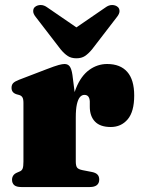

<svg xmlns="http://www.w3.org/2000/svg" viewBox="-20 -754 572 774"><path d="M266.5 -273Q266.5 -349 286.5 -398.5Q306.5 -448 339.5 -472Q372.5 -496 412 -496Q465 -496 493 -464.2Q521 -432.5 521 -369Q521 -304 494.8 -273Q468.5 -242 426.5 -242Q384 -242 363 -263.8Q342 -285.5 342 -324V-345Q341.5 -357.5 336.2 -364.5Q331 -371.5 320 -371.5Q310 -371.5 302.2 -362.5Q294.5 -353.5 290 -333.8Q285.5 -314 285.5 -280.5ZM272 -452 285.5 -346V-103Q285.5 -86 290.5 -78.8Q295.5 -71.5 313 -68L351.5 -60.5Q366 -57.5 373 -50.2Q380 -43 380 -30Q380 -15.5 370.5 -7.8Q361 0 342 0H66Q46 0 37.2 -7.8Q28.5 -15.5 28.5 -29.5Q28.5 -39 33.5 -46.5Q38.5 -54 49.5 -58.5L61 -63.5Q68.5 -67 71.5 -75.2Q74.5 -83.5 74.5 -103V-339.5Q74.5 -355 70.2 -361.8Q66 -368.5 57.5 -371L46.5 -374Q36 -377.5 31.2 -384Q26.5 -390.5 26.5 -400Q26.5 -412 33.2 -419Q40 -426 57 -432.5L166.5 -474.5Q201.5 -488 216.5 -492Q231.5 -496 240 -496Q254 -496 261.2 -486Q268.5 -476 272 -452ZM337 -610 171.5 -723.5Q157.5 -734 143.8 -733.8Q130 -733.5 121 -726Q114 -720.5 113.8 -709.5Q113.5 -698.5 124.5 -685L224.5 -555Q239 -537.5 253.2 -528.2Q267.5 -519 288 -519Q308.5 -519 322.5 -528.2Q336.5 -537.5 351 -555L451 -685Q462 -698.5 461.8 -709.5Q461.5 -720.5 454.5 -726Q446 -733.5 432.2 -733.8Q418.5 -734 404.5 -723.5L239 -610Z"/></svg>

Font: Fraunces Black
Style: Regular
Weight: 900
Version: Version 1.000;[b76b70a41]